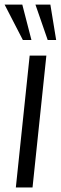

<svg xmlns="http://www.w3.org/2000/svg" viewBox="-28 -822 266 842"><path d="M72.3 -646.5 -7.8 -801.8H69.8L109.9 -646.5ZM181.2 -646.5 127.4 -801.8H192.9L218.3 -646.5ZM41.5 0 102.1 -578.1H175.3L114.7 0Z"/></svg>

Font: Oswald
Style: Light
Weight: 300
Designer: Vernon Adams
Foundry: Vernon Adams
Version: 3.0; ttfautohint (v0.95.6-bc232) -l 8 -r 50 -G 200 -x 0 -w "